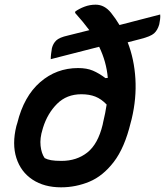

<svg xmlns="http://www.w3.org/2000/svg" viewBox="-20 -790 705 821"><path d="M314 -499Q351 -499 377 -488Q403 -477 431 -456L441 -457Q435 -526 404 -590L197 -537Q197 -548 198.5 -560Q200 -572 202 -584Q207 -604 220.5 -617Q234 -630 270 -638L362 -661Q336 -696 301 -735L302 -741Q319 -753 341.5 -761.5Q364 -770 389 -770Q427 -770 455 -735Q475 -710 491 -683L665 -728Q666 -718 664.5 -707Q663 -696 661 -686Q654 -661 639 -647.5Q624 -634 580 -623L526 -609Q554 -537 559 -453Q564 -369 543 -281L539 -266Q513 -158 466.5 -97.5Q420 -37 362 -13Q304 11 241 11Q169 11 119 -22Q69 -55 50 -114.5Q31 -174 50 -251L54 -264Q82 -378 151.5 -438.5Q221 -499 314 -499ZM171 -114Q182 -108 198.5 -105Q215 -102 243 -102Q308 -102 353.5 -138Q399 -174 419 -257L421 -267Q431 -308 436 -343Q413 -367 387.5 -377Q362 -387 328 -387Q265 -387 224 -346Q183 -305 164 -244L162 -237Q150 -199 153.5 -166.5Q157 -134 171 -114Z"/></svg>

Font: Recursive Mn Csl St SmB
Style: Italic
Weight: 600
Italic angle: -15°
Monospace: yes
Version: Version 1.079;hotconv 1.0.112;makeotfexe 2.5.65598; ttfautoh